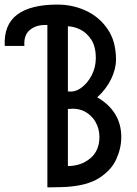

<svg xmlns="http://www.w3.org/2000/svg" viewBox="-135 -807 596 836"><path d="M71.3 8.8V-698.2H60.1Q21 -698.2 -5.6 -676Q-32.2 -653.8 -28.8 -606.9H-114.3Q-119.1 -698.7 -60.8 -742.9Q-2.4 -787.1 115.2 -787.1Q181.2 -787.1 239.3 -760.3Q297.4 -733.4 333.7 -680.2Q370.1 -627 370.1 -547.9Q370.1 -506.3 348.6 -462.2Q327.1 -418 288.1 -383.3Q338.9 -354.5 366 -310.8Q393.1 -267.1 393.1 -210.4Q393.1 -161.6 371.3 -113.8Q349.6 -65.9 297.6 -32.5Q245.6 1 154.3 6.8Q147 7.3 130.1 7.8Q113.3 8.3 96.2 8.5Q79.1 8.8 71.3 8.8ZM160.6 -409.2Q190.4 -404.3 218.3 -424.3Q246.1 -444.3 264.2 -479.2Q282.2 -514.2 282.2 -553.7Q282.2 -604.5 262.2 -634.8Q242.2 -665 213.9 -678.7Q185.5 -692.4 160.6 -692.4ZM160.6 -84Q217.3 -84 257.6 -117.2Q297.9 -150.4 297.9 -210.4Q297.9 -246.1 281.2 -275.6Q264.6 -305.2 234.1 -321.3Q203.6 -337.4 160.6 -332.5Z"/></svg>

Font: Voltaire
Style: Regular
Weight: 400
Designer: Yvonne Schüttler, Eben Sorkin, Emma Marichal
Foundry: Sorkin Type Co.
Version: Version 1.010; ttfautohint (v1.8.4.7-5d5b)